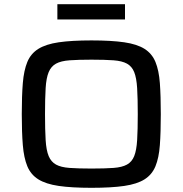

<svg xmlns="http://www.w3.org/2000/svg" viewBox="-20 -889 873 917"><path d="M417 8Q322 8 260.5 -1Q199 -10 163 -32.5Q127 -55 110.5 -95Q94 -135 89 -196Q84 -257 84 -344Q84 -431 89 -492Q94 -553 110.5 -593Q127 -633 163 -655.5Q199 -678 260.5 -687Q322 -696 417 -696Q512 -696 573.5 -687Q635 -678 670.5 -655.5Q706 -633 722.5 -593Q739 -553 743.5 -492Q748 -431 748 -344Q748 -257 743.5 -196Q739 -135 722.5 -95Q706 -55 670.5 -32.5Q635 -10 573.5 -1Q512 8 417 8ZM417 -84Q481 -84 522 -87Q563 -90 586.5 -103Q610 -116 621 -143.5Q632 -171 635 -220Q638 -269 638 -344Q638 -419 635 -468Q632 -517 621 -544.5Q610 -572 586.5 -585Q563 -598 522 -601Q481 -604 417 -604Q354 -604 312.5 -601Q271 -598 247.5 -585Q224 -572 212.5 -544.5Q201 -517 198 -468Q195 -419 195 -344Q195 -269 198 -220Q201 -171 212.5 -143.5Q224 -116 247.5 -103Q271 -90 312.5 -87Q354 -84 417 -84ZM254 -796V-869H577V-796Z"/></svg>

Font: Saira Expanded Medium
Style: Regular
Weight: 500
Width: 7
Designer: Hector Gatti with collaboration of the Omnibus-Type team
Foundry: Omnibus-Type
Version: Version 1.100; ttfautohint (v1.8.3)